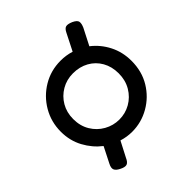

<svg xmlns="http://www.w3.org/2000/svg" viewBox="-191 -706 943 943"><g transform="rotate(-45 280.0 -234.5)"><path d="M111 103Q91 93 86 80.5Q81 68 92 47L133 -34Q89 -68 61.5 -119Q34 -170 34 -232Q34 -300 67 -356.5Q100 -413 156 -446.5Q212 -480 280 -480Q318 -480 353 -469L397 -556Q407 -577 419.5 -580Q432 -583 455 -573Q478 -562 480.5 -549.5Q483 -537 474 -516L430 -430Q474 -396 500 -345Q526 -294 526 -233Q526 -160 492 -104Q458 -48 402 -16Q346 16 282 16Q246 16 211 5L170 84Q160 107 147 111Q134 115 111 103ZM280 -71Q322 -71 358 -91.5Q394 -112 416 -149Q438 -186 438 -234Q438 -281 417.5 -317Q397 -353 361 -373Q325 -393 279 -393Q235 -393 199 -372Q163 -351 142 -315Q121 -279 121 -233Q121 -185 143 -148.5Q165 -112 201.5 -91.5Q238 -71 280 -71Z"/></g></svg>

Font: Fredoka
Style: Regular
Weight: 400
Designer: Ben Nathan
Foundry: Milena B. Brandão, Ben Nathan
Version: Version 2.001